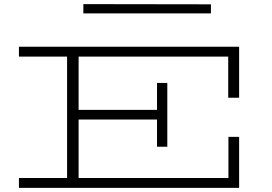

<svg xmlns="http://www.w3.org/2000/svg" viewBox="-20 -913 1321 933"><path d="M1089 -438V-638H362V-379H743V-510H793V-200H743V-332H362V-48H1090V-248H1142V0H72V-48H306V-638H72V-686H1142V-438ZM1005 -848H385V-893L1005 -892Z"/></svg>

Font: BioRhyme Expanded Light
Style: Regular
Weight: 300
Width: 7
Designer: Aoife Mooney
Foundry: Aoife Mooney Type
Version: Version 1.001